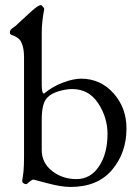

<svg xmlns="http://www.w3.org/2000/svg" viewBox="-20 -725 555 759"><path d="M282 -17Q338 -17 371.5 -67.5Q405 -118 405 -195Q405 -261 368 -317Q331 -373 265 -373Q241 -373 211 -364Q181 -355 166 -338Q145 -316 145 -253V-132Q145 -81 186 -49Q227 -17 282 -17ZM75 -105V-498Q75 -527 69 -545.5Q63 -564 55 -571Q47 -578 39 -581.5Q31 -585 25 -587.5Q19 -590 19 -596Q19 -603 22.5 -607.5Q26 -612 32.5 -616Q39 -620 41 -622Q47 -628 64 -643.5Q81 -659 89.5 -667Q98 -675 110 -685.5Q122 -696 130 -700.5Q138 -705 142 -705Q144 -705 149.5 -698.5Q155 -692 155 -690Q155 -689 152.5 -676Q150 -663 147.5 -640.5Q145 -618 145 -593V-388Q145 -356 154 -355Q189 -384 230 -399Q271 -414 300 -414Q377 -414 428.5 -356.5Q480 -299 480 -217Q480 -121 423 -53.5Q366 14 259 14Q222 14 168 -0.5Q114 -15 113 -15Q106 -15 96 -6Q86 3 84 3Q78 3 73 -0.5Q68 -4 68 -9V-14Q69 -20 70.5 -28.5Q72 -37 73 -48.5Q74 -60 74.5 -75Q75 -90 75 -105Z"/></svg>

Font: EB Garamond SC 12
Style: Regular
Weight: 400
Version: Version 0.016 ; ttfautohint (v0.97) -l 8 -r 50 -G 200 -x 0 -